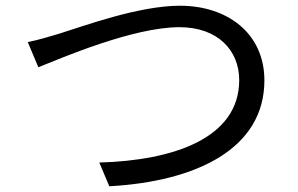

<svg xmlns="http://www.w3.org/2000/svg" viewBox="-20 -669 1040 671"><path d="M77 -522 114 -434C192 -465 444 -574 607 -574C741 -574 816 -493 816 -389C816 -186 586 -108 327 -101L362 -18C668 -35 904 -150 904 -388C904 -554 773 -649 609 -649C464 -649 270 -577 186 -551C149 -540 113 -529 77 -522Z"/></svg>

Font: Noto Sans CJK KR Regular
Style: Regular
Weight: 400
Designer: Ryoko NISHIZUKA (kana & ideographs); Paul D. Hunt (Latin, Greek & Cyrillic); Wenlong ZHANG (bopomofo); Sandoll Communica
Foundry: Adobe Systems Incorporated
Version: Version 1.004;PS 1.004;hotconv 1.0.82;makeotf.lib2.5.63406